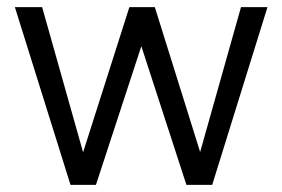

<svg xmlns="http://www.w3.org/2000/svg" viewBox="-20 -520 793 540"><path d="M21.8 -500H98.5L213.7 -91.7L343.9 -500H415.4L542.9 -92.5L657.8 -500H732.3L576.8 0H504.3L377.5 -390.1L249.8 0H178.3Z"/></svg>

Font: AF Albert Sans Medium
Style: Regular
Weight: 500
Designer: Andreas Rasmussen
Foundry: a.Foundry
Version: Version 1.300;Glyphs 3.2 (3231)